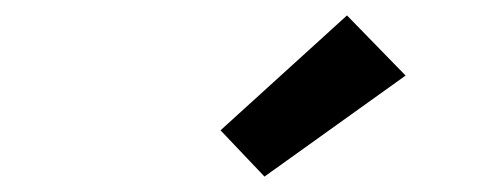

<svg xmlns="http://www.w3.org/2000/svg" viewBox="-20 -809 640 249"><path d="M323 -580 266 -640 430 -789 506 -711Z"/></svg>

Font: Iosevka Slab XBdEx
Style: Italic
Weight: 800
Width: 7
Italic angle: -9°
Monospace: yes
Designer: Belleve Invis
Foundry: Belleve Invis
Version: Version 11.1.1; ttfautohint (v1.8.3)